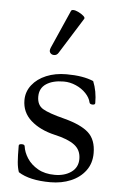

<svg xmlns="http://www.w3.org/2000/svg" viewBox="-51 -721 485 770"><g transform="rotate(5 191.0 -336.0)"><path d="M181 12Q97 12 52 -17Q46 -34 44 -57Q42 -80 42 -123Q42 -130 54 -130Q65 -130 66 -123Q69 -99 84.5 -75Q100 -51 128 -35Q156 -19 196 -19Q236 -19 262.5 -38Q289 -57 289 -91Q289 -127 262.5 -147Q236 -167 182 -179Q122 -193 85.5 -225.5Q49 -258 49 -307Q49 -341 70 -368Q91 -395 127 -410Q163 -425 208 -425Q276 -425 317 -407Q333 -368 333 -320Q333 -313 323 -313Q312 -313 310 -320Q306 -339 289.5 -356.5Q273 -374 249 -384.5Q225 -395 200 -395Q156 -395 129.5 -377.5Q103 -360 103 -326Q103 -292 127 -277.5Q151 -263 214 -247Q283 -229 313.5 -201Q344 -173 344 -119Q344 -78 322 -48.5Q300 -19 263 -3.5Q226 12 181 12ZM169 -508Q163 -498 152.5 -497.5Q142 -497 136 -504.5Q130 -512 136 -526L204 -680Q206 -684 213 -684Q221 -684 233.5 -678Q246 -672 254.5 -664.5Q263 -657 259 -652Z"/></g></svg>

Font: Junicode SmExp
Style: Regular
Weight: 400
Width: 6
Designer: Peter S. Baker
Version: Version 2.205; ttfautohint (v1.8.4)